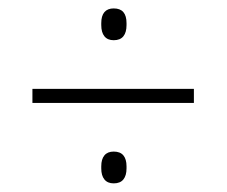

<svg xmlns="http://www.w3.org/2000/svg" viewBox="-20 -540 538 456"><path d="M57 -295.5V-329H440.5V-295.5ZM250 -104.5Q235.5 -104.5 228 -113.8Q220.5 -123 220.5 -140V-145Q220.5 -162 228 -171Q235.5 -180 250 -180Q265.5 -180 273 -171Q280.5 -162 280.5 -145V-140Q280.5 -123 273 -113.8Q265.5 -104.5 250 -104.5ZM250 -444.5Q235.5 -444.5 228 -453.8Q220.5 -463 220.5 -480.5V-485Q220.5 -502.5 228 -511.2Q235.5 -520 250 -520Q265.5 -520 273 -511.2Q280.5 -502.5 280.5 -485V-480.5Q280.5 -463 273 -453.8Q265.5 -444.5 250 -444.5Z"/></svg>

Font: Anek Latin ExtraLight
Style: Regular
Weight: 250
Designer: Yesha Goshar
Foundry: Ek Type
Version: Version 1.003